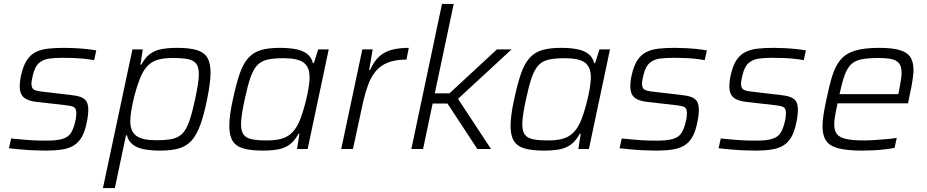

<svg xmlns="http://www.w3.org/2000/svg" viewBox="-20 -763 4747 983"><path d="M216 8Q186 8 152 6.5Q118 5 85 2Q52 -1 26 -4L37 -54Q67 -51 90 -49Q113 -47 133 -45.5Q153 -44 173 -43.5Q193 -43 217 -43Q272 -43 300.5 -52Q329 -61 342.5 -81.5Q356 -102 364 -136Q368 -151 369.5 -163Q371 -175 371 -184Q371 -209 356.5 -215.5Q342 -222 311 -225L170 -241Q122 -246 101.5 -264.5Q81 -283 81 -320Q81 -330 82.5 -345.5Q84 -361 88 -378Q99 -427 117.5 -455Q136 -483 163 -496.5Q190 -510 226 -514Q262 -518 308 -518Q334 -518 364 -516.5Q394 -515 422.5 -512Q451 -509 473 -505L462 -455Q435 -460 409 -462.5Q383 -465 357 -466Q331 -467 301 -467Q262 -467 232 -463Q202 -459 180.5 -441Q159 -423 149 -381Q146 -368 143.5 -356.5Q141 -345 141 -335Q141 -310 155.5 -303Q170 -296 203 -293L340 -277Q372 -274 392.5 -266.5Q413 -259 422.5 -244Q432 -229 432 -200Q432 -188 430 -170.5Q428 -153 423 -131Q414 -87 397.5 -59.5Q381 -32 356.5 -17.5Q332 -3 297 2.5Q262 8 216 8Z M507 200 658 -510H711L699 -432H704Q723 -469 749 -487.5Q775 -506 809 -512Q843 -518 887 -518Q949 -518 986.5 -507Q1024 -496 1041 -468.5Q1058 -441 1058 -392Q1058 -366 1053.5 -331.5Q1049 -297 1040 -253Q1024 -174 1005.5 -123.5Q987 -73 961.5 -44Q936 -15 897 -3.5Q858 8 800 8Q752 8 716.5 1Q681 -6 659 -23.5Q637 -41 630 -70H625L568 200ZM780 -45Q831 -45 863 -52Q895 -59 915 -80.5Q935 -102 949.5 -143.5Q964 -185 979 -255Q988 -298 993 -329.5Q998 -361 998 -383Q998 -419 985 -436.5Q972 -454 943 -460Q914 -466 866 -466Q823 -466 795 -459Q767 -452 748 -437Q729 -422 714 -397Q704 -380 694.5 -355.5Q685 -331 676.5 -302.5Q668 -274 661.5 -244.5Q655 -215 651 -188.5Q647 -162 647 -143Q647 -90 678 -67.5Q709 -45 780 -45Z M1325 8Q1264 8 1226 -3Q1188 -14 1171 -41.5Q1154 -69 1154 -118Q1154 -144 1158.5 -178.5Q1163 -213 1173 -257Q1190 -336 1207.5 -386.5Q1225 -437 1251 -466Q1277 -495 1315.5 -506.5Q1354 -518 1412 -518Q1460 -518 1495.5 -511Q1531 -504 1553 -486.5Q1575 -469 1582 -440H1587L1609 -510H1663L1555 0H1501L1513 -78H1508Q1489 -42 1463 -23Q1437 -4 1403 2Q1369 8 1325 8ZM1346 -44Q1389 -44 1417 -51.5Q1445 -59 1464 -74Q1483 -89 1498 -113Q1509 -130 1519 -157Q1529 -184 1537.5 -214.5Q1546 -245 1552.5 -274.5Q1559 -304 1562 -328.5Q1565 -353 1565 -367Q1565 -420 1534.5 -442.5Q1504 -465 1432 -465Q1382 -465 1350 -458Q1318 -451 1297.5 -429.5Q1277 -408 1262.5 -366.5Q1248 -325 1233 -255Q1224 -213 1219 -181Q1214 -149 1214 -127Q1214 -92 1227 -74Q1240 -56 1269.5 -50Q1299 -44 1346 -44Z M1727 0 1835 -510H1888L1870 -405H1875Q1896 -452 1924 -476Q1952 -500 1989.5 -509Q2027 -518 2073 -518L2061 -458Q2004 -458 1965.5 -442.5Q1927 -427 1903 -397.5Q1879 -368 1864.5 -328Q1850 -288 1839 -241L1787 0Z M2086 0 2243 -743H2303L2206 -285H2281L2524 -510H2599L2325 -257L2494 0H2424L2271 -233H2195L2146 0Z M2765 8Q2704 8 2666 -3Q2628 -14 2611 -41.5Q2594 -69 2594 -118Q2594 -144 2598.5 -178.5Q2603 -213 2613 -257Q2630 -336 2647.5 -386.5Q2665 -437 2691 -466Q2717 -495 2755.5 -506.5Q2794 -518 2852 -518Q2900 -518 2935.5 -511Q2971 -504 2993 -486.5Q3015 -469 3022 -440H3027L3049 -510H3103L2995 0H2941L2953 -78H2948Q2929 -42 2903 -23Q2877 -4 2843 2Q2809 8 2765 8ZM2786 -44Q2829 -44 2857 -51.5Q2885 -59 2904 -74Q2923 -89 2938 -113Q2949 -130 2959 -157Q2969 -184 2977.5 -214.5Q2986 -245 2992.5 -274.5Q2999 -304 3002 -328.5Q3005 -353 3005 -367Q3005 -420 2974.5 -442.5Q2944 -465 2872 -465Q2822 -465 2790 -458Q2758 -451 2737.5 -429.5Q2717 -408 2702.5 -366.5Q2688 -325 2673 -255Q2664 -213 2659 -181Q2654 -149 2654 -127Q2654 -92 2667 -74Q2680 -56 2709.5 -50Q2739 -44 2786 -44Z M3342 8Q3312 8 3278 6.5Q3244 5 3211 2Q3178 -1 3152 -4L3163 -54Q3193 -51 3216 -49Q3239 -47 3259 -45.5Q3279 -44 3299 -43.5Q3319 -43 3343 -43Q3398 -43 3426.5 -52Q3455 -61 3468.5 -81.5Q3482 -102 3490 -136Q3494 -151 3495.5 -163Q3497 -175 3497 -184Q3497 -209 3482.5 -215.5Q3468 -222 3437 -225L3296 -241Q3248 -246 3227.5 -264.5Q3207 -283 3207 -320Q3207 -330 3208.5 -345.5Q3210 -361 3214 -378Q3225 -427 3243.5 -455Q3262 -483 3289 -496.5Q3316 -510 3352 -514Q3388 -518 3434 -518Q3460 -518 3490 -516.5Q3520 -515 3548.5 -512Q3577 -509 3599 -505L3588 -455Q3561 -460 3535 -462.5Q3509 -465 3483 -466Q3457 -467 3427 -467Q3388 -467 3358 -463Q3328 -459 3306.5 -441Q3285 -423 3275 -381Q3272 -368 3269.5 -356.5Q3267 -345 3267 -335Q3267 -310 3281.5 -303Q3296 -296 3329 -293L3466 -277Q3498 -274 3518.5 -266.5Q3539 -259 3548.5 -244Q3558 -229 3558 -200Q3558 -188 3556 -170.5Q3554 -153 3549 -131Q3540 -87 3523.5 -59.5Q3507 -32 3482.5 -17.5Q3458 -3 3423 2.5Q3388 8 3342 8Z M3849 8Q3819 8 3785 6.5Q3751 5 3718 2Q3685 -1 3659 -4L3670 -54Q3700 -51 3723 -49Q3746 -47 3766 -45.5Q3786 -44 3806 -43.5Q3826 -43 3850 -43Q3905 -43 3933.5 -52Q3962 -61 3975.5 -81.5Q3989 -102 3997 -136Q4001 -151 4002.5 -163Q4004 -175 4004 -184Q4004 -209 3989.5 -215.5Q3975 -222 3944 -225L3803 -241Q3755 -246 3734.5 -264.5Q3714 -283 3714 -320Q3714 -330 3715.5 -345.5Q3717 -361 3721 -378Q3732 -427 3750.5 -455Q3769 -483 3796 -496.5Q3823 -510 3859 -514Q3895 -518 3941 -518Q3967 -518 3997 -516.5Q4027 -515 4055.5 -512Q4084 -509 4106 -505L4095 -455Q4068 -460 4042 -462.5Q4016 -465 3990 -466Q3964 -467 3934 -467Q3895 -467 3865 -463Q3835 -459 3813.5 -441Q3792 -423 3782 -381Q3779 -368 3776.5 -356.5Q3774 -345 3774 -335Q3774 -310 3788.5 -303Q3803 -296 3836 -293L3973 -277Q4005 -274 4025.5 -266.5Q4046 -259 4055.5 -244Q4065 -229 4065 -200Q4065 -188 4063 -170.5Q4061 -153 4056 -131Q4047 -87 4030.5 -59.5Q4014 -32 3989.5 -17.5Q3965 -3 3930 2.5Q3895 8 3849 8Z M4393 8Q4318 8 4273 -3.5Q4228 -15 4209.5 -42.5Q4191 -70 4191 -117Q4191 -143 4196.5 -177.5Q4202 -212 4211 -254Q4226 -327 4242 -377.5Q4258 -428 4285 -459Q4312 -490 4359 -504Q4406 -518 4482 -518Q4549 -518 4587 -506.5Q4625 -495 4641 -470.5Q4657 -446 4657 -403Q4657 -391 4654 -367.5Q4651 -344 4645.5 -315Q4640 -286 4633 -255L4629 -234H4268Q4261 -200 4256 -173Q4251 -146 4251 -127Q4251 -94 4265 -76.5Q4279 -59 4312 -51.5Q4345 -44 4402 -44Q4427 -44 4457.5 -46Q4488 -48 4517.5 -50.5Q4547 -53 4571 -57L4560 -6Q4540 -2 4512 1.5Q4484 5 4453 6.5Q4422 8 4393 8ZM4278 -281H4579L4583 -299Q4588 -328 4592 -350.5Q4596 -373 4596 -389Q4596 -423 4583 -439Q4570 -455 4544 -460.5Q4518 -466 4476 -466Q4423 -466 4389.5 -459Q4356 -452 4336.5 -432.5Q4317 -413 4304 -377Q4291 -341 4278 -281Z"/></svg>

Font: Saira Thin Light
Style: Italic
Weight: 300
Italic angle: -12°
Version: Version 1.101